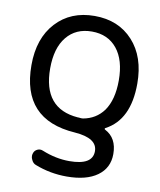

<svg xmlns="http://www.w3.org/2000/svg" viewBox="-84 -625 739 888"><g transform="rotate(10 285.0 -181.0)"><path d="M297.9 -82Q310.5 -80.1 317.4 -81.1Q377.9 -91.8 413.1 -139.6Q450.2 -192.4 450.2 -283.2Q450.2 -378.9 407.2 -431.6Q364.3 -484.4 289.1 -484.4Q213.9 -484.4 170.9 -431.6Q127.9 -378.9 127.9 -283.2Q127.9 -94.7 293 -82Q294.9 -82 297.9 -82ZM537.1 -283.2Q537.1 -113.3 427.7 -55.7Q424.8 -54.7 424.8 -51.8Q424.8 -48.8 427.7 -47.9Q484.4 -18.6 484.4 56.6Q484.4 122.1 433.1 159.2Q381.8 196.3 289.1 196.3Q211.9 196.3 141.6 168.9Q127 164.1 120.1 148.4Q115.2 139.6 115.2 129.9Q115.2 124 117.2 118.2Q121.1 104.5 134.3 98.1Q147.5 91.8 161.1 97.7Q225.6 124 289.1 124Q398.4 124 398.4 58.6Q398.4 -2.9 292 -10.7Q40 -27.3 40 -283.2Q40 -409.2 108.4 -483.4Q176.8 -557.6 289.1 -557.6Q401.4 -557.6 469.2 -483.4Q537.1 -409.2 537.1 -283.2Z"/></g></svg>

Font: Gen Jyuu GothicX Regular
Style: Regular
Weight: 400
Designer: [Source Han Sans]
Ryoko NISHIZUKA  (kana & ideographs); Paul D. Hunt (Latin, Greek & Cyrillic); Wenlong ZHANG  (bopomofo
Version: Version 1.002.20150607